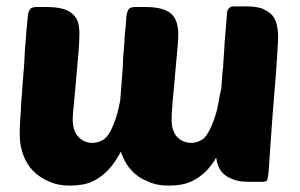

<svg xmlns="http://www.w3.org/2000/svg" viewBox="-20 -570 942 602"><path d="M847 -496Q852 -476 852 -455Q852 -447 851.5 -437Q851 -427 850 -413Q849 -399 848 -380Q847 -361 845 -337Q843 -312 840.5 -281.5Q838 -251 835 -214Q832 -176 829 -130Q826 -84 822 -29Q819 -7 817 -4Q814 0 801 0H762Q730 0 712 -7Q693 -14 681 -25Q669 -36 664 -51Q660 -61 658 -74V-75V-76Q641 -47 622.5 -30Q604 -13 585 -3.5Q566 6 546.5 9Q527 12 509 12Q471 12 444 -1Q413 -13 394 -34Q374 -54 363 -84Q360 -89 359 -95V-94Q358 -94 358 -93Q340 -59 320.5 -38.5Q301 -18 280.5 -6.5Q260 5 239.5 8.5Q219 12 199 12Q161 12 134 -1Q106 -12 84 -34Q64 -54 53 -84Q42 -114 42 -146Q42 -153 42 -163.5Q42 -174 43 -189Q44 -203 45 -219.5Q46 -236 47 -255Q49 -274 50 -293.5Q51 -313 53 -334Q55 -354 56 -373.5Q57 -393 58 -412Q60 -431 61 -447Q62 -463 63 -477Q65 -491 65.5 -501Q66 -511 67 -517Q68 -534 75 -542Q81 -548 94 -548H126Q157 -548 178 -542Q196 -537 209 -525Q221 -513 225 -499Q229 -484 229 -463Q229 -441 226 -404Q224 -385 222.5 -365Q221 -345 219 -325Q217 -305 215.5 -285.5Q214 -266 212 -248Q210 -230 209 -217Q208 -204 208 -196Q208 -160 225 -142Q242 -122 271 -122Q286 -122 303 -131.5Q320 -141 335 -177Q344 -199 349 -219Q354 -239 357 -256Q360 -292 363 -334Q365 -354 365.5 -373.5Q366 -393 368 -412Q370 -431 370.5 -447Q371 -463 373 -477Q376 -505 376 -517Q379 -536 384 -542Q390 -548 404 -548H436Q467 -548 487 -542Q506 -537 519 -525Q529 -515 534 -499Q539 -481 539 -463Q539 -452 538 -437.5Q537 -423 535 -404Q533 -385 531.5 -365Q530 -345 528 -325Q526 -305 524.5 -285.5Q523 -266 521 -248Q518 -212 518 -196Q518 -161 534 -142Q552 -122 581 -122Q596 -122 612.5 -131.5Q629 -141 644 -177Q659 -213 664 -243Q669 -273 674 -293Q675 -309 676 -322.5Q677 -336 678 -348Q679 -353 679.5 -358.5Q680 -364 680 -369Q682 -392 683 -413.5Q684 -435 686 -457Q689 -497 692 -530Q692 -538 698 -544Q702 -550 714 -550H750Q780 -550 800 -544Q819 -536 831 -525Q842 -514 847 -496Z"/></svg>

Font: Poetsen One
Style: Regular
Weight: 400
Designer: Pablo Impallari, Rodrigo Fuenzalida
Foundry: Pablo Impallari, Rodrigo Fuenzalida
Version: Version 1.001; ttfautohint (v0.93) -l 8 -r 50 -G 200 -x 14 -